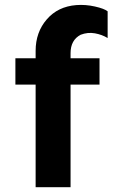

<svg xmlns="http://www.w3.org/2000/svg" viewBox="-20 -777 484 797"><path d="M127.9 0V-425.8H43.9V-535.2H127.9V-565.9Q127.9 -643.1 174.1 -696.5Q220.2 -750 296.9 -755.9Q335 -758.8 374 -750Q413.1 -741.2 426.8 -730V-619.1Q403.8 -633.3 374 -638.7Q344.2 -644 314.9 -632.8Q272.9 -610.8 272.9 -556.2V-535.2H393.1V-425.8H272.9V0Z"/></svg>

Font: Oakes Grotesk
Style: Bold
Weight: 700
Designer: Samuel Oakes
Foundry: Samuel Oakes
Version: Version 1.0 | wf-rip DC20170320